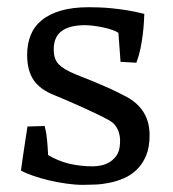

<svg xmlns="http://www.w3.org/2000/svg" viewBox="-20 -498 478 532"><path d="M38.1 -25.4Q40 -41.5 42.2 -55.4Q44.4 -69.3 46.4 -83.5Q48.3 -97.7 50.8 -113Q53.2 -128.4 56.2 -147.5L103.5 -148.9Q106.4 -139.2 108.2 -128.2Q109.9 -117.2 110.8 -106.4Q111.8 -95.7 112.3 -85.7Q112.8 -75.7 113.3 -68.4Q141.1 -51.8 171.9 -44.4Q202.6 -37.1 237.8 -37.1Q248 -37.1 260 -39.6Q272 -42 282.5 -48.1Q293 -54.2 301 -64.5Q309.1 -74.7 311.5 -90.3Q313 -100.1 312.7 -110.8Q312.5 -121.6 309.1 -131.8Q305.7 -142.1 299.1 -150.6Q292.5 -159.2 281.7 -165Q268.6 -172.4 248.8 -181.9Q229 -191.4 207.5 -201.2Q186 -210.9 165.5 -219.7Q145 -228.5 130.4 -234.4Q90.8 -250 73 -276.4Q55.2 -302.7 55.2 -346.2Q55.2 -376 64.9 -400.4Q74.7 -424.8 95.5 -441.9Q116.2 -459 148.7 -468.5Q181.2 -478 226.1 -478Q236.3 -478 252.7 -477.5Q269 -477.1 289.1 -475.1Q309.1 -473.1 332.3 -469.5Q355.5 -465.8 379.9 -459.5Q379.4 -451.2 378.7 -436.3Q377.9 -421.4 375.7 -403.1Q373.5 -384.8 369.4 -364.3Q365.2 -343.8 357.9 -324.2L314 -326.7L308.1 -407.2Q300.3 -412.1 288.3 -416Q276.4 -419.9 263.2 -422.6Q250 -425.3 237.1 -426.8Q224.1 -428.2 214.8 -428.2Q173.3 -428.2 151.1 -412.1Q128.9 -396 128.9 -361.3Q128.9 -351.1 130.6 -342.8Q132.3 -334.5 137.2 -326.9Q142.1 -319.3 151.1 -312.5Q160.2 -305.7 174.3 -298.8Q189 -292 205.3 -285.6Q221.7 -279.3 240.7 -271.5Q259.8 -263.7 282 -253.7Q304.2 -243.7 330.1 -230Q394.5 -195.3 394.5 -123.5Q394.5 -89.8 384.8 -66.7Q375 -43.5 359.1 -28.1Q343.3 -12.7 323.5 -4.2Q303.7 4.4 283.2 8.5Q262.7 12.7 243.4 13.4Q224.1 14.2 210 14.2Q188.5 14.2 163.8 10.7Q139.2 7.3 115.7 1.7Q92.3 -3.9 71.8 -11Q51.3 -18.1 38.1 -25.4Z"/></svg>

Font: Fjord
Style: One
Weight: 400
Designer: Viktoriya Grabowska
Foundry: Viktoriya Grabowska
Version: Version 1.002